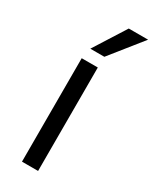

<svg xmlns="http://www.w3.org/2000/svg" viewBox="-187 -766 656 815"><g transform="rotate(30 140.5 -358.0)"><path d="M76.8 0V-507H155.7V0ZM88.2 -560.3 186.8 -716H281.5L157 -560.3Z"/></g></svg>

Font: Hind Variable Light
Style: Regular
Weight: 300
Designer: Manushi Parikh, Satya Rajpurohit
Foundry: Indian Type Foundry
Version: Version 3.000